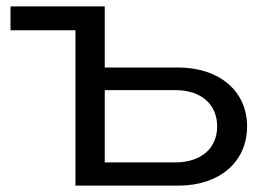

<svg xmlns="http://www.w3.org/2000/svg" viewBox="-20 -583 821 603"><path d="M309 -371V-563H13V-488H217V0H540C669 0 756 -74 756 -186C756 -297 669 -371 539 -371ZM309 -300H531C611 -300 662 -256 662 -186C662 -117 611 -73 531 -73H309Z"/></svg>

Font: Bounded Light
Style: Regular
Weight: 300
Designer: Vlad Churkin
Version: Version 3.0